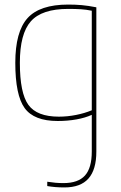

<svg xmlns="http://www.w3.org/2000/svg" viewBox="-20 -659 531 841"><path d="M402 -627V5Q402 84 367.5 123Q333 162 262 162Q241 162 223 160.5Q205 159 187 156V137Q206 140 223 141.5Q240 143 258 143Q322 143 352 110Q382 77 382 5V-156Q354 -143 315 -136Q276 -129 233 -129Q129 -129 88 -185.5Q47 -242 47 -384Q47 -520 100.5 -579.5Q154 -639 279 -639Q311 -639 338.5 -636.5Q366 -634 402 -627ZM279 -620Q163 -620 115 -565.5Q67 -511 67 -384Q67 -251 104.5 -199.5Q142 -148 238 -148Q275 -148 313 -155.5Q351 -163 382 -176V-612Q358 -617 334.5 -618.5Q311 -620 279 -620Z"/></svg>

Font: Blinker Thin
Style: Regular
Weight: 100
Designer: Juergen Huber
Foundry: supertype
Version: Version 1.017;hotconv 1.0.117;makeotfexe 2.5.65602